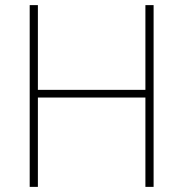

<svg xmlns="http://www.w3.org/2000/svg" viewBox="-20 -730 716 750"><path d="M96 0V-710H128V-379H548V-710H580V0H548V-349H128V0Z"/></svg>

Font: Geist Thin
Style: Regular
Weight: 400
Designer: Basement.studio, Andrés Briganti, Mateo Zaragoza
Foundry: Basement.studio, Vercel, Andrés Briganti, Guido Ferreyra, Mateo Zaragoza
Version: Version 1.401